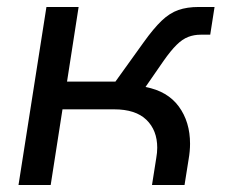

<svg xmlns="http://www.w3.org/2000/svg" viewBox="-20 -530 647 550"><path d="M33 0 113 -510H205.2L172 -296.2H310.6L391.6 -409Q420 -448.6 443 -470.6Q466 -492.6 490.9 -501.3Q515.8 -510 549 -510H594.6L582.2 -430.6H554.6Q535.8 -430.6 519.1 -424.2Q502.4 -417.8 485.7 -401.3Q469 -384.8 448.4 -355.4L396.8 -280.8Q460 -268.8 492.2 -224.9Q524.4 -181 524.4 -118Q524.4 -108 523.4 -96.8Q522.4 -85.6 520.4 -74.2L508.6 0H415.4L427.6 -77.2Q429 -84.6 429.7 -92.5Q430.4 -100.4 430.4 -106.8Q430.4 -156.8 399.4 -186.8Q368.4 -216.8 307 -216.8H159L125.2 0Z"/></svg>

Font: MuseoModerno Thin
Style: Italic
Weight: 100
Italic angle: -9°
Designer: Pablo Cosgaya, Héctor Gatti, Marcela Romero, and the Authors of The MuseoModerno Project.
Foundry: Omnibus-Type Team
Version: Version 1.003